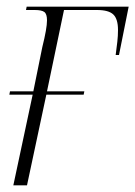

<svg xmlns="http://www.w3.org/2000/svg" viewBox="-20 -556 406 576"><path d="M20 0 78 -272H8L10 -282H80L107 -415Q114 -443 117.5 -463Q121 -483 121 -495Q121 -514 113 -520Q105 -526 84 -526H58L60 -536H366L337 -391H327Q330 -414 332 -431Q334 -448 334 -466Q334 -499 320 -512.5Q306 -526 271 -526H172L121 -282H233L231 -272H119L61 0Z"/></svg>

Font: Noto Serif Display Condensed ExtraLight
Style: Italic
Weight: 200
Width: 3
Italic angle: -12°
Designer: Monotype Design Team
Foundry: Monotype Imaging Inc.
Version: Version 2.009